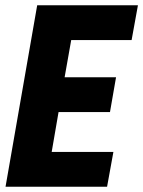

<svg xmlns="http://www.w3.org/2000/svg" viewBox="-20 -708 543 728"><path d="M1 0 121 -688H503L479 -556H250L225 -415H420L397 -283H202L176 -132H410L386 0Z"/></svg>

Font: Archivo ExtraCondensed ExtraBold
Style: Italic
Weight: 800
Width: 2
Italic angle: -10°
Designer: Hector Gatti
Foundry: Omnibus-Type
Version: Version 2.001